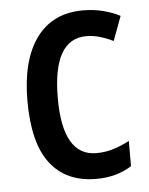

<svg xmlns="http://www.w3.org/2000/svg" viewBox="-45 -588 492 636"><g transform="rotate(-5 200.5 -270.0)"><path d="M250 10Q151 10 98 -58Q45 -126 45 -267Q45 -402 99 -476Q153 -550 254 -550Q290 -550 321 -542Q352 -534 377 -521L347 -440Q325 -451 302.5 -457.5Q280 -464 258 -464Q146 -464 146 -267Q146 -75 258 -75Q287 -75 314.5 -83.5Q342 -92 368 -106V-22Q318 10 250 10Z"/></g></svg>

Font: Noto Sans Lao UI Cond Med
Style: Regular
Weight: 500
Width: 3
Designer: Monotype Design Team
Foundry: Monotype Imaging Inc.
Version: Version 2.000; ttfautohint (v1.8.4.7-5d5b)